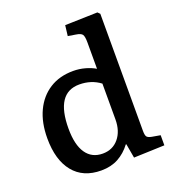

<svg xmlns="http://www.w3.org/2000/svg" viewBox="-140 -875 907 999"><g transform="rotate(-20 313.5 -376.0)"><path d="M251 14Q151 14 97 -52.5Q43 -119 43 -239Q43 -326 73 -389.5Q103 -453 158 -488Q213 -523 289 -523Q323 -523 355 -514Q387 -505 410 -491V-637Q410 -670 402.5 -681Q395 -692 368 -696L325 -703L332 -761L512 -766L524 -754V-106Q524 -82 530 -73.5Q536 -65 557 -61L603 -53V3L433 9L419 -70H416Q386 -30 345.5 -8Q305 14 251 14ZM288 -66Q343 -66 376.5 -106Q410 -146 410 -211V-409Q361 -446 295 -446Q164 -446 164 -249Q164 -159 196 -112.5Q228 -66 288 -66Z"/></g></svg>

Font: Literata 12pt Medium
Style: Regular
Weight: 500
Designer: Latin by Veronika Burian and Jose Scaglione. Greek by Irene Vlachou. Cyrillic by Vera Evstafieva.
Foundry: TypeTogether
Version: Version 3.002